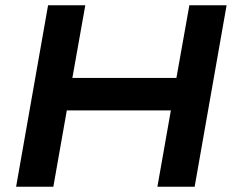

<svg xmlns="http://www.w3.org/2000/svg" viewBox="-20 -707 889 727"><path d="M41 0 162 -687H303L254 -412H648L697 -687H838L717 0H576L627 -289H233L182 0Z"/></svg>

Font: Archivo SemiExpanded SemiBold
Style: Italic
Weight: 600
Width: 6
Italic angle: -10°
Designer: Hector Gatti
Foundry: Omnibus-Type
Version: Version 2.001